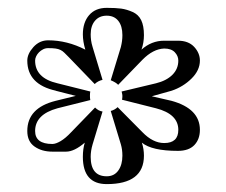

<svg xmlns="http://www.w3.org/2000/svg" viewBox="-20 -774 578 491"><path d="M210 -528.8Q210 -522.9 210.9 -518.1L127 -497.1Q69.8 -481.4 69.8 -439Q69.8 -405.8 113.8 -405.8Q122.6 -405.8 135 -413.1Q147.5 -420.4 162.1 -436L223.1 -499Q231.9 -490.2 242.2 -488.8L216.8 -404.8Q211.9 -388.2 211.9 -373Q211.9 -323.2 252.9 -323.2Q272 -323.2 282.5 -337.9Q293 -352.5 293 -376Q293 -391.6 289.1 -404.8L263.2 -490.2Q273.9 -493.2 280.8 -500L344.2 -436Q371.1 -408.2 399.9 -408.2Q436 -408.2 436 -441.9Q436 -482.4 378.9 -497.1L292 -519Q293 -522.9 293 -528.8Q293 -532.7 291 -540L378.9 -561Q405.3 -567.4 420.7 -582.5Q436 -597.7 436 -619.1Q436 -630.9 427 -640.4Q418 -649.9 399.9 -649.9Q371.6 -648.9 344.2 -621.1L282.2 -557.1Q276.9 -563 263.2 -568.8L289.1 -653.8Q291 -661.6 292 -668.9Q293 -676.3 293 -684.1Q293 -707.5 282.5 -720.7Q272 -733.9 252.9 -733.9Q233.9 -733.9 222.9 -720.9Q211.9 -708 211.9 -686Q211.9 -679.2 212.9 -671.1Q213.9 -663.1 216.8 -653.8L242.2 -569.8Q230 -566.9 222.2 -559.1L155.8 -627.9Q148.9 -634.8 144.5 -639.2Q140.1 -643.6 134.8 -646.2Q129.4 -648.9 122.1 -649.9Q114.7 -650.9 103 -650.9Q96.2 -650.9 90.3 -647.9Q84.5 -645 79.8 -640.4Q75.2 -635.7 72.5 -630.1Q69.8 -624.5 69.8 -619.1Q69.8 -574.2 127 -561L210.9 -540Q210 -536.1 210 -528.8ZM49.8 -439Q49.8 -498 122.1 -516.1L173.8 -528.8L122.1 -542H123Q49.8 -558.1 49.8 -619.1Q49.8 -636.2 65.4 -653.6Q81.1 -670.9 103 -670.9Q151.9 -670.9 198.2 -647Q191.9 -668 191.9 -686Q191.9 -716.8 208 -735.4Q224.1 -753.9 252.9 -753.9Q275.9 -753.9 290 -752Q304.2 -750 319.1 -743.4Q334 -736.8 341.1 -722.4Q348.1 -708 348.1 -684.1Q348.1 -665 341.8 -647Q367.2 -669.9 399.9 -669.9H435.1Q461.9 -669.9 476.6 -654.1Q491.2 -638.2 491.2 -619.1Q491.2 -594.2 469.7 -573Q448.2 -551.8 418.9 -542L368.2 -527.8L418.9 -516.1Q491.2 -496.1 491.2 -441.9Q491.2 -418 477.1 -403.1Q462.9 -388.2 435.1 -388.2Q368.2 -388.2 342.8 -409.2Q348.1 -393.1 348.1 -376Q348.1 -303.2 252.9 -303.2Q191.9 -303.2 191.9 -373Q191.9 -393.1 196.8 -409.2Q169.9 -386.2 148.9 -386.2H113.8Q86.9 -386.2 68.4 -399.2Q49.8 -412.1 49.8 -439Z"/></svg>

Font: Jacques Francois Shadow
Style: Regular
Weight: 400
Designer: Alexei Vanyashin, Nikita Kanarev (i@xarsok.ru)
Foundry: Cyreal (www.cyreal.org)
Version: Version 1.003